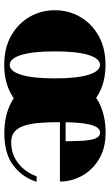

<svg xmlns="http://www.w3.org/2000/svg" viewBox="175 -685 520 910"><g transform="rotate(90 435.0 -230.0)"><path d="M287.5 10Q207 10 149 -23Q91 -56 59.8 -110.5Q28.5 -165 28.5 -230Q28.5 -295 59.8 -349.5Q91 -404 149 -437Q207 -470 287.5 -470Q368 -470 426 -437Q484 -404 515.2 -349.5Q546.5 -295 546.5 -230Q546.5 -165 515.2 -110.5Q484 -56 426 -23Q368 10 287.5 10ZM287.5 -16Q302 -16 313.8 -29.2Q325.5 -42.5 334 -69Q342.5 -95.5 347 -135.8Q351.5 -176 351.5 -230Q351.5 -284 347 -324.2Q342.5 -364.5 334 -391Q325.5 -417.5 313.8 -430.8Q302 -444 287.5 -444Q273 -444 261.2 -430.8Q249.5 -417.5 241 -391Q232.5 -364.5 228 -324.2Q223.5 -284 223.5 -230Q223.5 -176 228 -135.8Q232.5 -95.5 241 -69Q249.5 -42.5 261.2 -29.2Q273 -16 287.5 -16ZM611.5 9.5Q536 9.5 477.8 -17.2Q419.5 -44 386.5 -97.2Q353.5 -150.5 353.5 -230.5Q353.5 -310.5 385.8 -363.8Q418 -417 475.5 -443.8Q533 -470.5 608.5 -470.5Q683 -470.5 734.8 -439Q786.5 -407.5 813.5 -358Q840.5 -308.5 840.5 -254H420V-281H649.5Q649 -315 648 -344.5Q647 -374 643.2 -396.5Q639.5 -419 631.2 -431.8Q623 -444.5 608.5 -444.5Q594 -444.5 584.2 -430.2Q574.5 -416 569 -390.2Q563.5 -364.5 561.2 -329Q559 -293.5 559 -250.5Q559 -196.5 562.8 -154.2Q566.5 -112 576.5 -82.8Q586.5 -53.5 605.2 -38.2Q624 -23 653.5 -23Q712 -23 754.5 -57Q797 -91 815.5 -143.5H841.5Q822 -78.5 766 -34.5Q710 9.5 611.5 9.5Z"/></g></svg>

Font: Bodoni Moda 9pt Black
Style: Regular
Weight: 900
Designer: Owen Earl
Foundry: indestructible type
Version: Version 2.005